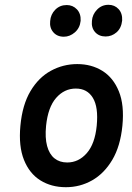

<svg xmlns="http://www.w3.org/2000/svg" viewBox="-20 -766 549 800"><path d="M254.5 14Q194 14 148.2 -14.5Q102.5 -43 79.8 -100Q57 -157 65 -242Q73 -329 106.8 -386Q140.5 -443 191.8 -471Q243 -499 302 -499Q361 -499 406.5 -470.8Q452 -442.5 475.2 -385.5Q498.5 -328.5 490 -242Q481.5 -156.5 447.8 -99.8Q414 -43 363.8 -14.5Q313.5 14 254.5 14ZM260 -89Q307.5 -89 341.5 -127.8Q375.5 -166.5 383 -242Q390.5 -319.5 367 -358.2Q343.5 -397 296 -397Q248 -397 214 -358.2Q180 -319.5 172 -242Q167 -192 176.2 -157.8Q185.5 -123.5 207 -106.2Q228.5 -89 260 -89ZM246 -613Q218 -613 202 -631.8Q186 -650.5 189 -678Q191 -706 210.2 -725.5Q229.5 -745 258 -745Q283.5 -745 300.5 -727Q317.5 -709 316 -679.5Q313 -649.5 292 -631.2Q271 -613 246 -613ZM420 -614Q392.5 -614 376.2 -632.2Q360 -650.5 363 -679Q365 -706 384.5 -726Q404 -746 432 -746Q457.5 -746 474 -728.2Q490.5 -710.5 489 -680.5Q485.5 -648.5 465.5 -631.2Q445.5 -614 420 -614Z"/></svg>

Font: Karla
Style: Bold Italic
Weight: 700
Italic angle: -8°
Designer: Jonathan Pinhorn
Version: Version 2.004;gftools[0.9.33]